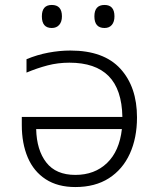

<svg xmlns="http://www.w3.org/2000/svg" viewBox="-20 -746 640 775"><path d="M264 -542Q399 -542 466 -468.5Q533 -395 533 -272Q533 -189 504 -125.5Q475 -62 419.5 -26.5Q364 9 284 9Q213 9 164.5 -22.5Q116 -54 92 -110.5Q68 -167 68 -241V-274H474Q472 -385 418.5 -439Q365 -493 260 -493Q214 -493 172 -482Q130 -471 87 -453V-507Q130 -525 175.5 -533.5Q221 -542 264 -542ZM126 -225Q128 -140 167 -90Q206 -40 284 -40Q362 -40 412 -88Q462 -136 472 -225ZM402 -633Q361 -633 361 -680Q361 -726 402 -726Q442 -726 442 -680Q442 -658 431.5 -645.5Q421 -633 402 -633ZM189 -633Q149 -633 149 -680Q149 -726 189 -726Q230 -726 230 -680Q230 -658 219 -645.5Q208 -633 189 -633Z"/></svg>

Font: Noto Sans Mono Light
Style: Regular
Weight: 300
Designer: Monotype Design Team
Foundry: Monotype Imaging Inc.
Version: Version 2.014; ttfautohint (v1.8.4.7-5d5b)